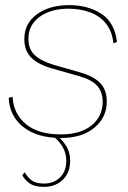

<svg xmlns="http://www.w3.org/2000/svg" viewBox="-20 -529 499 750"><path d="M219 10Q125 10 71 -33Q17 -76 14 -147L29 -151Q33 -84 81.5 -44Q130 -4 218 -4Q295 -4 338 -39.5Q381 -75 381 -131Q381 -170 359.5 -194Q338 -218 288 -232L185 -261Q131 -276 103 -303Q75 -330 75 -376Q75 -438 124.5 -473.5Q174 -509 250 -509Q324 -509 376 -475Q428 -441 437 -365L423 -360Q418 -408 393 -438Q368 -468 330 -481.5Q292 -495 248 -495Q178 -495 134.5 -463Q91 -431 91 -378Q91 -336 116.5 -313Q142 -290 189 -276L294 -246Q348 -230 372.5 -203.5Q397 -177 397 -132Q397 -70 348.5 -30Q300 10 219 10ZM182 -1 198 -3Q223 16 238.5 41Q254 66 254 98Q254 146 225 173.5Q196 201 152 201Q115 201 95.5 187Q76 173 67 155L77 144Q86 162 103 175Q120 188 152 188Q190 188 214.5 164Q239 140 239 99Q239 41 182 -1Z"/></svg>

Font: Prodigy Sans Thin
Style: Italic
Weight: 100
Italic angle: -13°
Designer: Wei Huang
Foundry: Wei Huang
Version: Version 1.003; ttfautohint (v1.8.3)